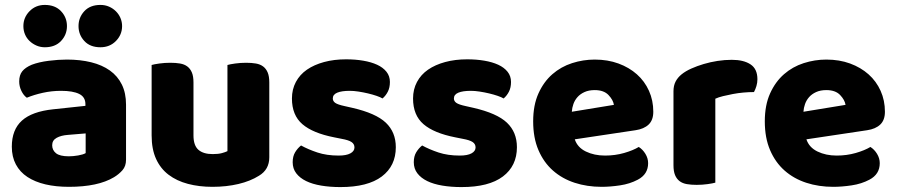

<svg xmlns="http://www.w3.org/2000/svg" viewBox="-20 -743 3645 780"><path d="M260 -108Q277 -108 297.5 -111.5Q318 -115 328 -121V-201L256 -195Q228 -193 210 -183Q192 -173 192 -153Q192 -133 207.5 -120.5Q223 -108 260 -108ZM252 -501Q306 -501 350.5 -490Q395 -479 426.5 -456.5Q458 -434 475 -399.5Q492 -365 492 -318V-94Q492 -68 477.5 -51.5Q463 -35 443 -23Q378 16 260 16Q207 16 164.5 6Q122 -4 91.5 -24Q61 -44 44.5 -75Q28 -106 28 -147Q28 -216 69 -253Q110 -290 196 -299L327 -313V-320Q327 -349 301.5 -361.5Q276 -374 228 -374Q190 -374 154 -366Q118 -358 89 -346Q76 -355 67 -373.5Q58 -392 58 -412Q58 -438 70.5 -453.5Q83 -469 109 -480Q138 -491 177.5 -496Q217 -501 252 -501ZM75 -637Q75 -672 100 -697.5Q125 -723 162 -723Q204 -723 228 -697.5Q252 -672 252 -637Q252 -602 228 -576.5Q204 -551 162 -551Q144 -551 128 -558Q112 -565 100 -576.5Q88 -588 81.5 -603.5Q75 -619 75 -637ZM299 -637Q299 -672 322.5 -697.5Q346 -723 388 -723Q407 -723 423 -716Q439 -709 451 -697Q463 -685 469.5 -669.5Q476 -654 476 -637Q476 -602 451 -576.5Q426 -551 388 -551Q346 -551 322.5 -576.5Q299 -602 299 -637Z M596 -479Q606 -482 627.5 -485Q649 -488 672 -488Q694 -488 711.5 -485Q729 -482 741 -473Q753 -464 759.5 -448.5Q766 -433 766 -408V-193Q766 -152 786 -134.5Q806 -117 844 -117Q867 -117 881.5 -121Q896 -125 904 -129V-479Q914 -482 935.5 -485Q957 -488 980 -488Q1002 -488 1019.5 -485Q1037 -482 1049 -473Q1061 -464 1067.5 -448.5Q1074 -433 1074 -408V-104Q1074 -54 1032 -29Q997 -7 948.5 4.5Q900 16 843 16Q789 16 743.5 4Q698 -8 665 -33Q632 -58 614 -97.5Q596 -137 596 -193Z M1588 -145Q1588 -69 1531 -26Q1474 17 1363 17Q1321 17 1285 11Q1249 5 1223.5 -7.5Q1198 -20 1183.5 -39Q1169 -58 1169 -84Q1169 -108 1179 -124.5Q1189 -141 1203 -152Q1232 -136 1269.5 -123.5Q1307 -111 1356 -111Q1387 -111 1403.5 -120Q1420 -129 1420 -144Q1420 -158 1408 -166Q1396 -174 1368 -179L1338 -185Q1251 -202 1208.5 -238.5Q1166 -275 1166 -343Q1166 -380 1182 -410Q1198 -440 1227 -460Q1256 -480 1296.5 -491Q1337 -502 1386 -502Q1423 -502 1455.5 -496.5Q1488 -491 1512 -480Q1536 -469 1550 -451.5Q1564 -434 1564 -410Q1564 -387 1555.5 -370.5Q1547 -354 1534 -343Q1526 -348 1510 -353.5Q1494 -359 1475 -363.5Q1456 -368 1436.5 -371Q1417 -374 1401 -374Q1368 -374 1350 -366.5Q1332 -359 1332 -343Q1332 -332 1342 -325Q1352 -318 1380 -312L1411 -305Q1507 -283 1547.5 -244.5Q1588 -206 1588 -145Z M2080 -145Q2080 -69 2023 -26Q1966 17 1855 17Q1813 17 1777 11Q1741 5 1715.5 -7.5Q1690 -20 1675.5 -39Q1661 -58 1661 -84Q1661 -108 1671 -124.5Q1681 -141 1695 -152Q1724 -136 1761.5 -123.5Q1799 -111 1848 -111Q1879 -111 1895.5 -120Q1912 -129 1912 -144Q1912 -158 1900 -166Q1888 -174 1860 -179L1830 -185Q1743 -202 1700.5 -238.5Q1658 -275 1658 -343Q1658 -380 1674 -410Q1690 -440 1719 -460Q1748 -480 1788.5 -491Q1829 -502 1878 -502Q1915 -502 1947.5 -496.5Q1980 -491 2004 -480Q2028 -469 2042 -451.5Q2056 -434 2056 -410Q2056 -387 2047.5 -370.5Q2039 -354 2026 -343Q2018 -348 2002 -353.5Q1986 -359 1967 -363.5Q1948 -368 1928.5 -371Q1909 -374 1893 -374Q1860 -374 1842 -366.5Q1824 -359 1824 -343Q1824 -332 1834 -325Q1844 -318 1872 -312L1903 -305Q1999 -283 2039.5 -244.5Q2080 -206 2080 -145Z M2424 16Q2365 16 2314.5 -0.5Q2264 -17 2226.5 -50Q2189 -83 2167.5 -133Q2146 -183 2146 -250Q2146 -316 2167.5 -363.5Q2189 -411 2224 -441.5Q2259 -472 2304 -486.5Q2349 -501 2396 -501Q2449 -501 2492.5 -485Q2536 -469 2567.5 -441Q2599 -413 2616.5 -374Q2634 -335 2634 -289Q2634 -255 2615 -237Q2596 -219 2562 -214L2315 -177Q2326 -144 2360 -127.5Q2394 -111 2438 -111Q2479 -111 2515.5 -121.5Q2552 -132 2575 -146Q2591 -136 2602 -118Q2613 -100 2613 -80Q2613 -35 2571 -13Q2539 4 2499 10Q2459 16 2424 16ZM2396 -377Q2372 -377 2354.5 -369Q2337 -361 2326 -348.5Q2315 -336 2309.5 -320.5Q2304 -305 2303 -289L2474 -317Q2471 -337 2452 -357Q2433 -377 2396 -377Z M2886 -1Q2876 2 2854.5 5Q2833 8 2810 8Q2788 8 2770.5 5Q2753 2 2741 -7Q2729 -16 2722.5 -31.5Q2716 -47 2716 -72V-372Q2716 -395 2724.5 -411.5Q2733 -428 2749 -441Q2765 -454 2788.5 -464.5Q2812 -475 2839 -483Q2866 -491 2895 -495.5Q2924 -500 2953 -500Q3001 -500 3029 -481.5Q3057 -463 3057 -421Q3057 -407 3053 -393.5Q3049 -380 3043 -369Q3022 -369 3000 -367Q2978 -365 2957 -361Q2936 -357 2917.5 -352.5Q2899 -348 2886 -342Z M3365 16Q3306 16 3255.5 -0.5Q3205 -17 3167.5 -50Q3130 -83 3108.5 -133Q3087 -183 3087 -250Q3087 -316 3108.5 -363.5Q3130 -411 3165 -441.5Q3200 -472 3245 -486.5Q3290 -501 3337 -501Q3390 -501 3433.5 -485Q3477 -469 3508.5 -441Q3540 -413 3557.5 -374Q3575 -335 3575 -289Q3575 -255 3556 -237Q3537 -219 3503 -214L3256 -177Q3267 -144 3301 -127.5Q3335 -111 3379 -111Q3420 -111 3456.5 -121.5Q3493 -132 3516 -146Q3532 -136 3543 -118Q3554 -100 3554 -80Q3554 -35 3512 -13Q3480 4 3440 10Q3400 16 3365 16ZM3337 -377Q3313 -377 3295.5 -369Q3278 -361 3267 -348.5Q3256 -336 3250.5 -320.5Q3245 -305 3244 -289L3415 -317Q3412 -337 3393 -357Q3374 -377 3337 -377Z"/></svg>

Font: Baloo Thambi
Style: Regular
Weight: 400
Designer: Aadarsh Rajan and Ek Type
Foundry: Ek Type
Version: Version 1.443;PS 1.000;hotconv 16.6.51;makeotf.lib2.5.65220;